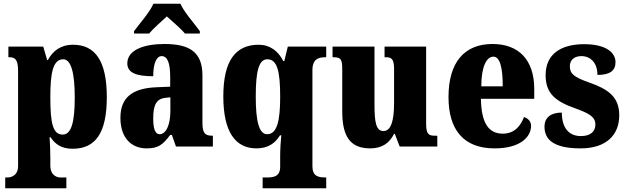

<svg xmlns="http://www.w3.org/2000/svg" viewBox="-20 -786 3363 1030"><path d="M8 224H336V166H304C289 166 250 158 250 102V60C250 19 248 -18 246 -50H251C277 -11 311 12 370 12C492 12 553 -72 553 -265C553 -460 490 -546 372 -546C304 -546 262 -511 237 -464H233L212 -536H25V-479H29C58 -479 77 -470 77 -407V104C77 159 36 166 21 166H8ZM316 -64C263 -64 250 -127 250 -265C250 -391 263 -468 319 -468C362 -468 381 -393 381 -263C381 -128 362 -64 316 -64Z M699 -619V-606H780C799 -630 847 -672 875 -698C902 -674 958 -625 972 -606H1052V-619C1025 -657 967 -721 948 -766H803C784 -721 727 -657 699 -619ZM766 10C829 10 853 -9 893 -62H902L924 0H1122V-58H1118C1078 -58 1066 -74 1066 -128V-381C1066 -506 998 -550 862 -550C754 -550 663 -519 663 -446C663 -397 708 -377 802 -377C802 -447 820 -485 847 -485C878 -485 893 -449 893 -374V-321L821 -318C691 -313 626 -264 626 -154C626 -42 689 10 766 10ZM836 -66C812 -66 802 -96 802 -151C802 -221 818 -256 867 -261L894 -264V-191C894 -116 871 -66 836 -66Z M1389 224H1730V166H1727C1688 166 1656 160 1656 106V-409C1656 -470 1689 -479 1726 -479H1730V-536H1524L1505 -458H1500C1473 -512 1428 -546 1368 -546C1244 -546 1178 -461 1178 -269C1178 -76 1244 10 1356 10C1420 10 1458 -20 1482 -60H1489C1486 -31 1483 15 1483 52V108C1483 160 1450 166 1413 166H1389ZM1413 -66C1369 -66 1352 -138 1352 -268C1352 -406 1369 -468 1414 -468C1467 -468 1483 -405 1483 -267C1483 -139 1467 -66 1413 -66Z M1966 10C2029 10 2069 -18 2094 -68H2098L2124 0H2326V-58H2315C2285 -58 2266 -61 2266 -119V-536H2043V-479H2046C2077 -479 2094 -474 2094 -418V-232C2094 -140 2078 -83 2037 -83C1997 -83 1989 -131 1989 -226V-536H1764V-479H1768C1813 -479 1816 -464 1816 -407V-188C1816 -55 1858 10 1966 10Z M2633 10C2775 10 2829 -54 2829 -111C2829 -135 2812 -152 2791 -158C2771 -107 2738 -69 2677 -69C2601 -69 2562 -126 2560 -256H2846V-308C2846 -467 2761 -550 2622 -550C2472 -550 2386 -453 2386 -265C2386 -91 2466 10 2633 10ZM2677 -323H2562C2562 -426 2589 -482 2627 -482C2662 -482 2677 -423 2677 -323Z M3094 10C3232 10 3302 -61 3302 -168C3302 -270 3237 -309 3142 -343C3059 -372 3037 -390 3037 -431C3037 -466 3063 -485 3099 -485C3147 -485 3185 -450 3185 -384C3252 -384 3282 -407 3282 -453C3282 -501 3235 -549 3114 -549C2989 -549 2907 -496 2907 -383C2907 -284 2960 -242 3068 -204C3140 -178 3174 -159 3174 -118C3174 -85 3153 -56 3096 -56C3037 -56 2994 -94 2994 -182C2943 -182 2901 -162 2901 -106C2901 -41 2945 10 3094 10Z"/></svg>

Font: Noto Serif Myanmar Condensed Black
Style: Regular
Weight: 900
Width: 3
Designer: Ben Mitchell and the Monotype Design Team
Foundry: Monotype Imaging Inc.
Version: Version 2.106